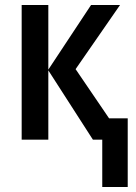

<svg xmlns="http://www.w3.org/2000/svg" viewBox="-20 -560 544 770"><path d="M390.1 189.9V0H352.5L173.8 -277.8V0H66.9V-540H173.8V-280.8L345.2 -540H461.4L283.2 -282.7L417.5 -85.4H492.2V189.9Z"/></svg>

Font: Open Sans
Style: Regular
Weight: 600
Width: 3
Foundry: Ascender Corporation
Version: Version 1.000